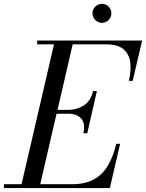

<svg xmlns="http://www.w3.org/2000/svg" viewBox="-65 -956 742 976"><path d="M405 -888Q405 -908 419.4 -922.2Q433.8 -936.4 453.4 -936.4Q473.4 -936.4 487.2 -922.2Q501 -908 501 -888Q501 -868.4 487.2 -854.2Q473.4 -840 453.4 -840Q433.8 -840 419.4 -854.2Q405 -868.4 405 -888ZM283 -378H222.5L139.5 -19.5H300Q368.5 -19.5 413 -44.5Q457.5 -69.5 484.2 -115.5Q511 -161.5 526 -225H545.5L493.5 0H-45V-19.5H44.5L209.5 -730.5H124V-750H657.5L609.5 -545H590Q602.5 -598.5 596.8 -640.5Q591 -682.5 561.8 -706.5Q532.5 -730.5 474 -730.5H304.5L227.5 -397.5H283Q325.5 -397.5 361 -420.2Q396.5 -443 408 -493H427.5L378.5 -278.5H359Q370 -328.5 347.8 -353.2Q325.5 -378 283 -378Z"/></svg>

Font: Bodoni* 11pt
Style: Italic
Weight: 400
Italic angle: -13°
Version: Version 2.3